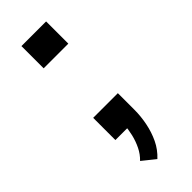

<svg xmlns="http://www.w3.org/2000/svg" viewBox="-221 -529 721 721"><g transform="rotate(-45 139.5 -168.5)"><path d="M135 162 84 121Q102 104 113.5 80.5Q125 57 131 31.5Q137 6 138 -16L158 0H74V-118H205V-29Q205 4 198 39.5Q191 75 176 106.5Q161 138 135 162ZM74 -381V-499H205V-381Z"/></g></svg>

Font: Nunito Sans 12pt ExtraLight 6pt Medium
Style: Regular
Weight: 500
Version: Version 3.101;gftools[0.9.27]